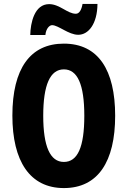

<svg xmlns="http://www.w3.org/2000/svg" viewBox="-20 -947 649 977"><path d="M134 -769H211C214 -802 232 -819 245 -819C277 -819 329 -770 378 -770C430 -770 475 -825 476 -927H400C395 -898 384 -877 366 -877C323 -877 284 -926 230 -926C155 -926 135 -830 134 -769ZM566 -358C566 -591 480 -725 305 -725C134 -725 43 -598 43 -359C43 -127 132 10 305 10C479 10 566 -125 566 -358ZM200 -358C200 -515 235 -594 305 -594C374 -594 409 -518 409 -358C409 -198 375 -123 305 -123C235 -123 200 -202 200 -358Z"/></svg>

Font: Noto Sans Sinhala UI ExtraCondensed ExtraBold
Style: Regular
Weight: 800
Width: 2
Designer: Jelle Bosma - Monotype Design Team
Foundry: Monotype Imaging Inc.
Version: Version 2.006